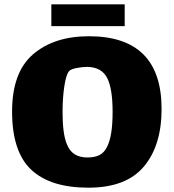

<svg xmlns="http://www.w3.org/2000/svg" viewBox="-20 -820 805 890"><path d="M36 -303Q36 -485 133.5 -568.5Q231 -652 392 -652Q729 -652 729 -315Q729 -145 646.5 -47.5Q564 50 390 50Q213 50 124.5 -33.5Q36 -117 36 -303ZM477 -141Q502 -190 502 -301Q502 -409 477 -458Q452 -508 386 -510Q361 -510 334 -504.5Q307 -499 300 -490Q286 -473 278 -419Q270 -365 270 -301Q270 -201 289 -154Q302 -120 326 -105Q350 -90 386 -90Q419 -90 441.5 -101.5Q464 -113 477 -141ZM218 -800H558V-699H218Z"/></svg>

Font: Lalezar
Style: Regular
Weight: 400
Designer: Borna Izadpanah
Foundry: Borna Izadpanah
Version: Version 1.003;November 28, 2018;FontCreator 11.5.0.2421 64-b